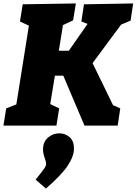

<svg xmlns="http://www.w3.org/2000/svg" viewBox="-32 -730 794 1116"><path d="M727 -610 672 -587 506 -363 625 -119 667 -100 652 0H459L336 -290H287L260 -125L312 -100L296 0H-12L4 -100L63 -123L136 -581L84 -605L100 -705L409 -710L393 -612L334 -584L310 -435H368L477 -591L441 -605L456 -705L742 -710ZM175 314 199 284Q220 258 228 245.5Q236 233 236 221Q236 210 229 192Q218 161 218 140Q218 95 246.5 70Q275 45 313 45Q348 45 373 67.5Q398 90 398 133Q398 178 361.5 233Q325 288 235 366Z"/></svg>

Font: Bitter Pro Black
Style: Italic
Weight: 900
Italic angle: -9°
Designer: Sol Matas, and Bitter project Authors
Foundry: Sol Matas
Version: Version 1.010